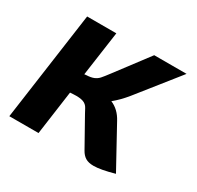

<svg xmlns="http://www.w3.org/2000/svg" viewBox="-124 -694 866 843"><g transform="rotate(30 308.5 -273.0)"><path d="M434 -219 546 -15Q479 4 443 4Q417 4 401.5 -5.5Q386 -15 375 -35L296 -176Q293 -181 284.5 -197.5Q276 -214 258.5 -220Q241 -226 209 -224L193 -223L162 0H14L91 -550H239L207 -324L216 -325Q240 -326 254 -332Q268 -338 277.5 -348.5Q287 -359 308 -387L431 -550H595L431 -344Q401 -307 369 -281Q410 -264 434 -219Z"/></g></svg>

Font: Krub
Style: Bold Italic
Weight: 700
Italic angle: -8°
Designer: Ekaluck Peanpanawate
Foundry: Cadson Demak Co.,Ltd.
Version: Version 1.000; ttfautohint (v1.6)